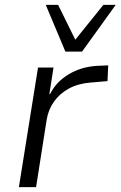

<svg xmlns="http://www.w3.org/2000/svg" viewBox="-20 -773 498 793"><path d="M58 0 137 -494H201L184 -385H187Q212 -435 263.5 -466Q315 -497 380 -501L427 -503L424 -438L354 -432Q303 -428 265 -407.5Q227 -387 203.5 -354Q180 -321 173 -280L129 0ZM250 -560 169 -753H220L291 -609L407 -753H458L319 -560Z"/></svg>

Font: Nunito Sans 7pt Light
Style: Italic
Weight: 300
Italic angle: -9°
Designer: Vernon Adams
Foundry: Vernon Adams
Version: Version 3.101;gftools[0.9.27]